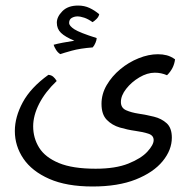

<svg xmlns="http://www.w3.org/2000/svg" viewBox="-20 -533 693 701"><path d="M317.9 147.9Q223.1 147.9 159.9 120.1Q96.7 92.3 65.4 46.1Q34.2 0 34.2 -54.7Q34.2 -106 63.2 -159.7Q92.3 -213.4 156.7 -259.8Q167.5 -258.8 174.3 -252.9Q181.2 -247.1 187 -237.3Q145 -197.3 123 -154.3Q101.1 -111.3 101.1 -71.8Q101.1 -28.8 123 6.3Q145 41.5 195.1 62.3Q245.1 83 329.1 83Q401.9 83 448.7 64.2Q495.6 45.4 518.3 20.5Q541 -4.4 541 -21.5Q541 -38.6 521.7 -44.9Q502.4 -51.3 474.1 -55.2Q445.8 -59.1 417.5 -67.4Q389.2 -75.7 369.9 -95.5Q350.6 -115.2 350.6 -153.8Q350.6 -189.9 369.6 -222.4Q388.7 -254.9 419.2 -280.3Q449.7 -305.7 486.1 -320.3Q522.5 -335 556.6 -335Q573.7 -335 588.9 -331.1Q604 -327.1 619.1 -316.4Q615.2 -283.2 589.8 -258.3Q568.4 -267.6 545.4 -267.6Q517.6 -267.6 488.8 -250.5Q460 -233.4 440.7 -208.7Q421.4 -184.1 421.4 -160.6Q421.4 -139.2 440.2 -130.6Q459 -122.1 486.8 -117.9Q514.6 -113.8 542.2 -106.9Q569.8 -100.1 588.6 -83Q607.4 -65.9 607.4 -30.3Q607.4 14.6 573.7 55.7Q540 96.7 475.6 122.3Q411.1 147.9 317.9 147.9ZM200.2 -335.4Q190.9 -340.8 184.3 -351.6Q177.7 -362.3 175.8 -369.6Q189.9 -373.5 209.5 -377.2Q229 -380.9 251.5 -384.3Q217.8 -398.4 202.6 -413.1Q187.5 -427.7 187.5 -450.2Q187.5 -471.7 207.8 -492.2Q228 -512.7 265.1 -512.7Q288.1 -512.7 306.9 -503.9Q325.7 -495.1 342.3 -481Q340.3 -471.7 332.5 -463.9Q324.7 -456.1 317.9 -452.1Q302.2 -463.4 287.8 -468.3Q273.4 -473.1 262.7 -473.1Q252 -473.1 242.2 -467.8Q232.4 -462.4 232.4 -449.2Q232.4 -438.5 251.7 -426Q271 -413.6 333 -394Q333 -387.2 328.6 -376.7Q324.2 -366.2 318.4 -359.9Q272.5 -356.4 241.9 -347.9Q211.4 -339.4 200.2 -335.4Z"/></svg>

Font: Harmattan
Style: Regular
Weight: 400
Designer: George W. Nuss III and SIL International
Foundry: SIL International
Version: Version 4.000